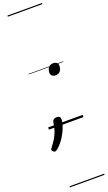

<svg xmlns="http://www.w3.org/2000/svg" viewBox="-321 -1072 915 1634"><g transform="rotate(-20 136.5 -255.0)"><path d="M213 -415Q192 -415 180.5 -425.5Q169 -436 169 -453Q169 -483 184.5 -501Q200 -519 226 -519Q247 -519 258.5 -509Q270 -499 270 -481Q270 -452 255 -433.5Q240 -415 213 -415ZM-14 193Q-22 193 -31 185Q-40 177 -40 170Q-40 166 -38.5 162Q-37 158 -33 154Q-8 122 10.5 92Q29 62 40.5 28Q52 -6 57 -46Q59 -61 69 -69Q79 -77 97 -77Q114 -77 122.5 -70Q131 -63 131 -50Q131 -21 117 19.5Q103 60 77 102Q51 144 12 179Q5 185 -2 189Q-9 193 -14 193ZM0 513H313V523H0ZM0 -20H313V0H0ZM0 -505H313V-500H0ZM0 -1033H313V-1023H0Z"/></g></svg>

Font: Playwrite IN Guides
Style: Regular
Weight: 400
Designer: Veronika Burian, José Scaglione
Foundry: TypeTogether
Version: Version 1.003